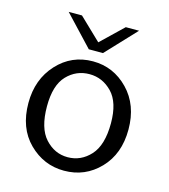

<svg xmlns="http://www.w3.org/2000/svg" viewBox="-103 -748 736 838"><g transform="rotate(15 265.0 -328.5)"><path d="M104 -666H164L263 -571L362 -666H422L295 -531H231ZM37 -237Q37 -344 102 -414.5Q167 -485 263 -485Q356 -485 422.5 -416.5Q489 -348 489 -237Q489 -127 423.5 -59Q358 9 263 9Q171 9 104 -57.5Q37 -124 37 -237ZM119 -244Q119 -145 161.5 -98.5Q204 -52 263 -52Q323 -52 365.5 -98.5Q408 -145 408 -244Q408 -338 365 -382.5Q322 -427 263 -427Q203 -427 161 -383Q119 -339 119 -244Z"/></g></svg>

Font: Coval
Style: Light
Weight: 300
Foundry: Context Ltd
Version: Version 001.000